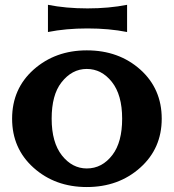

<svg xmlns="http://www.w3.org/2000/svg" viewBox="-20 -752 708 782"><path d="M175.3 -732.4Q248.5 -717.8 336.4 -717.8Q423.3 -717.8 497.6 -732.4V-621.6Q424.3 -636.2 336.4 -636.2Q248.5 -636.2 175.3 -621.6ZM116.2 -69.3Q29.3 -147.5 29.3 -268.6Q29.3 -390.6 117.2 -468.8Q205.6 -546.9 333.5 -546.9Q463.9 -546.9 551.8 -468.3Q638.7 -390.1 638.7 -268.6Q638.7 -147 550.8 -68.8Q462.9 9.8 333.5 9.8Q204.1 9.8 116.2 -69.3ZM333.5 -65.9Q396 -65.9 438 -121.1Q477.5 -172.9 477.5 -268.6Q477.5 -365.7 435.5 -418.5Q393.6 -471.2 333.3 -471.2Q272.9 -471.2 230 -416Q190.4 -365.2 190.4 -268.6Q190.4 -171.9 232.4 -118.7Q274.4 -65.9 333.5 -65.9Z"/></svg>

Font: Classica
Style: Bold
Weight: 700
Designer: Wojciech Kalinowski "wmk69" (wmk69@o2.pl)
Foundry: Wojciech Kalinowski "wmk69" (wmk69@o2.pl)
Version: Version 2.1.1; 2021-05-14